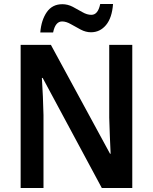

<svg xmlns="http://www.w3.org/2000/svg" viewBox="-20 -938 763 958"><path d="M640 0H488L193 -549H189Q192 -503 194 -455.5Q196 -408 197 -364V0H83V-714H234L529 -171H532Q530 -214 528 -261.5Q526 -309 525 -351V-714H640ZM181 -776Q186 -838 213.5 -877.5Q241 -917 291 -917Q318 -917 343 -904Q368 -891 391 -877.5Q414 -864 436 -864Q469 -864 480 -918H544Q539 -849 509 -813Q479 -777 434 -777Q408 -777 382.5 -790.5Q357 -804 333.5 -817.5Q310 -831 290 -831Q256 -831 245 -776Z"/></svg>

Font: Noto Sans SemiCondensed SemiBold
Style: Regular
Weight: 600
Width: 4
Designer: Monotype Design Team
Foundry: Monotype Imaging Inc.
Version: Version 2.013; ttfautohint (v1.8.4.7-5d5b)